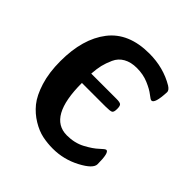

<svg xmlns="http://www.w3.org/2000/svg" viewBox="-143 -590 703 703"><g transform="rotate(45 208.5 -238.5)"><path d="M25.9 -236.8Q25.9 -352.1 77.9 -419.4Q129.9 -486.8 236.8 -486.8Q310.1 -486.8 368.2 -452.1Q383.3 -442.4 382.8 -432.1Q379.9 -370.1 363.8 -370.1Q358.9 -370.1 344 -382.1Q329.1 -394 302 -405.5Q274.9 -417 242.2 -417Q211.4 -417 190.2 -405Q168.9 -393.1 158.9 -370.6Q148.9 -348.1 144.5 -329.6Q140.1 -311 138.2 -284.2H269Q286.1 -284.2 291.5 -280Q296.9 -275.9 296.9 -259.8Q296.9 -242.7 290.5 -239.3Q284.2 -235.8 258.8 -235.8H138.2Q138.2 -61 234.9 -61Q274.9 -61 305.9 -77.6Q336.9 -94.2 353.5 -110.1Q370.1 -126 375 -126Q389.2 -126 389.2 -65.9Q389.2 -43 339.1 -16.6Q289.1 9.8 232.9 9.8Q205.1 9.8 179 4.4Q152.8 -1 124.5 -18.1Q96.2 -35.2 75.2 -61Q54.2 -86.9 40 -132.3Q25.9 -177.7 25.9 -236.8Z"/></g></svg>

Font: CMU Sans Serif Demi Condensed
Style: DemiCondensed
Weight: 600
Width: 3
Version: Version 0.7.0